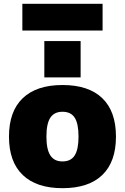

<svg xmlns="http://www.w3.org/2000/svg" viewBox="-20 -975 654 1005"><path d="M307 10Q171 10 99 -59Q27 -128 27 -260Q27 -392 99 -461Q171 -530 307 -530Q444 -530 515.5 -461Q587 -392 587 -260Q587 -128 515.5 -59Q444 10 307 10ZM307 -130Q351 -130 371 -161.5Q391 -193 391 -260Q391 -328 371 -359Q351 -390 307 -390Q264 -390 243.5 -359Q223 -328 223 -260Q223 -193 243.5 -161.5Q264 -130 307 -130ZM212 -570V-760H402V-570ZM97 -815V-955H517V-815Z"/></svg>

Font: M PLUS 1 Black
Style: Regular
Weight: 900
Designer: Coji Morishita
Foundry: UNDERFOREST DESIGN
Version: Version 1.001